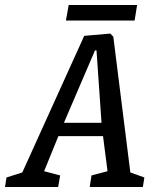

<svg xmlns="http://www.w3.org/2000/svg" viewBox="-61 -746 633 766"><path d="M515 -38 509 0H297L304 -46L368 -63L350 -203H172L115 -63L179 -46L171 0H-41L-35 -38L28 -58L275 -603L379 -612L391 -600L459 -58ZM194 -256H344L324 -545H318ZM213 -726H486L476 -664H202Z"/></svg>

Font: Grenze
Style: Italic
Weight: 400
Italic angle: -10°
Designer: Renata Polastri
Foundry: Omnibus-Type
Version: Version 1.002; ttfautohint (v1.8)